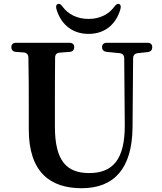

<svg xmlns="http://www.w3.org/2000/svg" viewBox="-20 -969 856 1014"><path d="M286 -948C277 -945 274 -936 278 -921C298 -852 351 -790 448 -790C544 -790 597 -852 616 -921C620 -936 617 -945 609 -948C601 -951 593 -946 584 -934C555 -894 508 -869 448 -869C387 -869 340 -894 311 -933C302 -946 294 -951 286 -948ZM64 -695 105 -692C120 -691 129 -682 130 -666C132 -577 132 -486 132 -397V-285C132 -58 247 25 411 25C582 25 678 -78 680 -297L683 -661C683 -676 691 -686 706 -688L761 -694C776 -696 784 -705 784 -720C784 -735 775 -743 759 -743H544C528 -743 519 -735 519 -720C519 -705 528 -697 543 -695L613 -688C628 -686 636 -676 636 -661L639 -310C640 -127 576 -55 451 -55C332 -55 270 -119 270 -300V-397C270 -487 270 -577 271 -665C271 -681 280 -690 295 -691L348 -695C363 -696 372 -705 372 -720C372 -735 363 -743 347 -743H65C49 -743 40 -735 40 -720C40 -705 49 -696 64 -695Z"/></svg>

Font: 寒蝉锦书宋Pro Soft
Style: Regular
Weight: 700
Designer: 寒蝉锦书宋{Warren} 思源宋体{Ryoko NISHIZUKA 西塚涼子 (kana & ideographs); Frank Grießhammer (Latin, Greek & Cyrillic); Wenlong ZHANG 
Foundry: Adobe & ChillType
Version: Version 2.000;Glyphs 3.1.1 (3135)